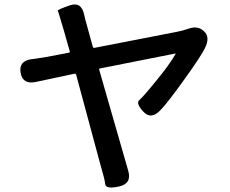

<svg xmlns="http://www.w3.org/2000/svg" viewBox="-20 -807 1040 867"><path d="M518 35Q459 48 455.5 25.5Q452 3 449 -7Q441 -36 433 -65L324 -469Q322 -475 316 -474L142 -437Q82 -424 73 -479Q64 -533 125 -540L134 -541Q163 -545 191 -550L291 -569Q296 -570 295 -575L269 -667Q261 -696 252 -724Q243 -755 241 -759Q239 -763 293 -782Q347 -802 360 -741Q364 -722 372 -694L399 -596Q401 -590 407 -591L777 -663Q804 -668 830 -677Q873 -693 901 -666Q930 -640 906 -591Q891 -558 814 -450.5Q737 -343 704 -309Q662 -265 627 -303Q592 -341 609.5 -355.5Q627 -370 690 -448Q745 -515 772 -562Q775 -566 770 -565L432 -498Q427 -497 428 -492L559 -36Q576 22 518 35Z"/></svg>

Font: Resource Han Rounded TW Medium
Style: Regular
Weight: 500
Designer: Cyano Hao (round all glyphs); Ryoko NISHIZUKA 西塚涼子 (kana, bopomofo & ideographs); Paul D. Hunt (Latin, Greek & Cyrillic)
Foundry: Cyano Hao
Version: 0.990